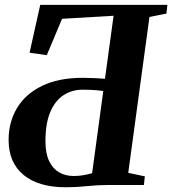

<svg xmlns="http://www.w3.org/2000/svg" viewBox="-20 -763 710 792"><path d="M251.5 9.5Q138.5 9.5 77 -41.5Q15.5 -92.5 15.5 -186Q15.5 -259 50 -317Q84.5 -375 152.8 -408.5Q221 -442 321.5 -442Q344 -442 369.5 -440.8Q395 -439.5 413 -438L448.5 -698L236 -685.5L173 -535.5L102 -545.5L146 -743H670.5L666.5 -707L596.5 -693L509 -50L577.5 -35.5L573.5 0H430.5Q383.5 0 338.8 4.8Q294 9.5 251.5 9.5ZM284 -37Q304 -37 323 -40.2Q342 -43.5 360 -48.5L406 -387.5Q394.5 -389.5 379.5 -390.8Q364.5 -392 349.2 -392.5Q334 -393 321 -393Q276.5 -393 241.8 -370.2Q207 -347.5 187.2 -300.5Q167.5 -253.5 167.5 -180.5Q167.5 -130.5 182.5 -99Q197.5 -67.5 223.8 -52.2Q250 -37 284 -37Z"/></svg>

Font: Merriweather 72pt
Style: Bold Italic
Weight: 700
Italic angle: -7.8°
Version: Version 2.101